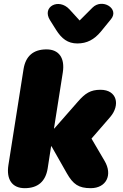

<svg xmlns="http://www.w3.org/2000/svg" viewBox="-20 -973 645 1003"><path d="M109 10C178 10 218 -25 229 -93L247 -209H249L329 -68C362 -10 391 10 454 10C535 10 570 -59 526 -133L458 -249L556 -362C609 -424 592 -504 505 -504C453 -504 425 -486 386 -441L264 -302H262L308 -594C320 -670 288 -715 223 -715C154 -715 114 -680 103 -612L24 -111C12 -35 44 10 109 10ZM384 -746C434 -746 472 -766 507 -808L560 -873C605 -928 514 -984 463 -933L396 -866L343 -924C287 -985 197 -938 241 -868L273 -817C302 -771 334 -746 384 -746Z"/></svg>

Font: SN Pro Black
Style: Italic
Weight: 900
Italic angle: -9°
Designer: Tobias Whetton
Foundry: Supernotes
Version: Version 1.001;Glyphs 3.2 (3249)